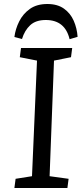

<svg xmlns="http://www.w3.org/2000/svg" viewBox="-20 -940 408 960"><path d="M165 -637 79 -654 85 -700H341L335 -654L250 -637L228 -59L323 -46L317 0H52L58 -46L140 -59ZM328 -744Q305 -840 209 -840Q159 -840 131 -814Q103 -788 90 -745L52 -755Q57 -795 76 -833Q95 -871 129.5 -895.5Q164 -920 217 -920Q267 -920 299.5 -897Q332 -874 348.5 -836.5Q365 -799 368 -756Z"/></svg>

Font: Literata 12pt
Style: Italic
Weight: 400
Italic angle: -2°
Designer: Latin by Veronika Burian and Jose Scaglione. Greek by Irene Vlachou. Cyrillic by Vera Evstafieva
Foundry: TypeTogether
Version: Version 3.002